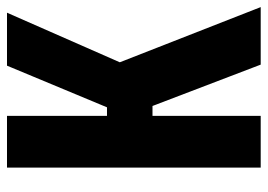

<svg xmlns="http://www.w3.org/2000/svg" viewBox="-126 -624 751 538"><g transform="rotate(-90 249.0 -355.5)"><path d="M336.4 0H497.6L329.1 -430.2L205.6 -342.3ZM120.1 -430.7V-303.2H302.7L481.9 -710.9H333.5L216.8 -430.7ZM47.9 0H192.9V-710.9H47.9Z"/></g></svg>

Font: Roboto Flex
Style: wght 700 wdth 25 opsz 34 GRAD 0.00 slnt 0.00 XTRA 468 XOPQ 96 YOPQ 79 YTLC 514 YTUC 712 YTAS 750 YTDE -203.00 YTFI 738
Weight: 700
Width: 1
Designer: Berlow after Robertson
Foundry: Google
Version: Version 3.100